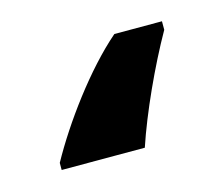

<svg xmlns="http://www.w3.org/2000/svg" viewBox="-41 10 305 261"><g transform="rotate(-15 111.0 140.0)"><path d="M203 72V60H136C92 98 46 161 19 210V220H136C151 175 178 116 203 72Z"/></g></svg>

Font: Noto Sans Thai Medium
Style: Regular
Weight: 500
Designer: Monotype Design Team
Foundry: Monotype Imaging Inc.
Version: Version 1.901